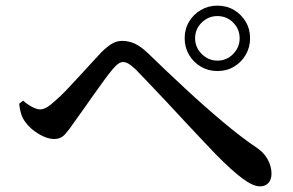

<svg xmlns="http://www.w3.org/2000/svg" viewBox="-20 -718 1040 681"><path d="M751 -466Q719 -466 692.5 -481.5Q666 -497 650.5 -523.5Q635 -550 635 -582Q635 -615 650.5 -641Q666 -667 692.5 -682.5Q719 -698 751 -698Q784 -698 810 -682.5Q836 -667 851.5 -641Q867 -615 867 -582Q867 -550 851.5 -523.5Q836 -497 810 -481.5Q784 -466 751 -466ZM902 -57Q877 -57 838.5 -86Q800 -115 745 -171Q727 -190 698.5 -220Q670 -250 637 -285.5Q604 -321 571 -356.5Q538 -392 509 -422Q480 -452 461 -472Q446 -486 436 -492Q426 -498 416 -498Q409 -498 400.5 -492.5Q392 -487 380 -473Q368 -459 350 -434.5Q332 -410 312 -381.5Q292 -353 273.5 -327Q255 -301 242 -283Q226 -259 211 -242Q196 -225 172 -225Q147 -225 117 -243Q87 -261 70 -285Q60 -298 55 -314Q50 -330 48 -350L62 -361Q78 -347 94.5 -338.5Q111 -330 122 -330Q133 -330 145.5 -337Q158 -344 174 -359Q193 -375 216 -399Q239 -423 263 -449.5Q287 -476 308 -498.5Q329 -521 340 -533Q358 -551 375.5 -562Q393 -573 413 -573Q436 -573 457.5 -563.5Q479 -554 504 -530Q570 -466 638.5 -402.5Q707 -339 772 -284.5Q837 -230 892 -193Q916 -177 929.5 -152.5Q943 -128 943 -102Q943 -81 932 -69Q921 -57 902 -57ZM751 -503Q784 -503 807 -526.5Q830 -550 830 -582Q830 -615 807 -638Q784 -661 751 -661Q719 -661 695.5 -638Q672 -615 672 -582Q672 -550 695.5 -526.5Q719 -503 751 -503Z"/></svg>

Font: Noto Serif HK ExtraLight SemiBold
Style: Regular
Weight: 600
Version: Version 2.002-H1;hotconv 1.1.0;makeotfexe 2.6.0